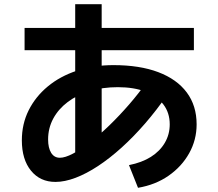

<svg xmlns="http://www.w3.org/2000/svg" viewBox="-20 -831 1040 914"><path d="M338 -71V-433V-811H464V-433V-71ZM97 -592V-698H903V-592ZM594 -45Q655 -57 698 -84Q741 -111 764.5 -151Q788 -191 788 -239Q788 -294 758 -333.5Q728 -373 673 -394.5Q618 -416 541 -416Q468 -416 407.5 -397.5Q347 -379 302.5 -345.5Q258 -312 233.5 -266.5Q209 -221 209 -167Q209 -127 223.5 -103.5Q238 -80 265 -80Q290 -80 327 -99.5Q364 -119 408.5 -153.5Q453 -188 500.5 -234Q548 -280 594.5 -333.5Q641 -387 681 -444L777 -381Q726 -307 671 -243.5Q616 -180 559 -128.5Q502 -77 446.5 -40.5Q391 -4 339.5 15.5Q288 35 244 35Q171 35 127.5 -18.5Q84 -72 84 -163Q84 -241 116.5 -306Q149 -371 207.5 -419.5Q266 -468 346 -494.5Q426 -521 520 -521Q645 -521 733.5 -487.5Q822 -454 869 -391Q916 -328 916 -239Q916 -165 880.5 -101.5Q845 -38 782.5 5.5Q720 49 637 63Z"/></svg>

Font: M PLUS 1 Code
Style: Bold
Weight: 700
Designer: Coji Morishita
Foundry: UNDERFOREST DESIGN
Version: Version 1.002